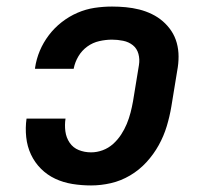

<svg xmlns="http://www.w3.org/2000/svg" viewBox="-20 -558 640 586"><path d="M258 8Q229 8 201 3.5Q173 -1 148.5 -12.5Q124 -24 105 -43Q86 -62 74.5 -86.5Q63 -111 60 -139.5Q57 -168 61 -196H180Q177 -177 179.5 -157.5Q182 -138 192.5 -122.5Q203 -107 220.5 -100Q238 -93 258 -93Q276 -93 293.5 -99.5Q311 -106 325 -118.5Q339 -131 349.5 -147Q360 -163 367 -180Q374 -197 378.5 -214.5Q383 -232 386 -249L404 -359Q407 -377 402.5 -393.5Q398 -410 385.5 -420Q373 -430 356 -433.5Q339 -437 322 -437Q303 -437 283 -432.5Q263 -428 246.5 -416Q230 -404 219.5 -386.5Q209 -369 205 -349Q205 -349 205 -348.5Q205 -348 205 -348H86Q87 -348 87 -349Q87 -350 87 -351Q91 -378 101.5 -403Q112 -428 129 -450.5Q146 -473 168.5 -490.5Q191 -508 216.5 -519Q242 -530 268.5 -534Q295 -538 322 -538Q343 -538 364 -536Q385 -534 405 -529Q425 -524 443.5 -515Q462 -506 477 -493Q492 -480 503 -463.5Q514 -447 519.5 -427Q525 -407 525 -385.5Q525 -364 521 -343L503 -233Q498 -203 489 -173Q480 -143 464.5 -115Q449 -87 427 -63Q405 -39 377 -22.5Q349 -6 318.5 1Q288 8 258 8Z"/></svg>

Font: Iosevka Slab Extended Oblique
Style: Bold
Weight: 700
Width: 7
Italic angle: -9°
Monospace: yes
Designer: Belleve Invis
Foundry: Belleve Invis
Version: Version 11.1.1; ttfautohint (v1.8.3)